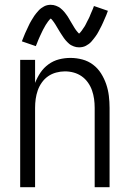

<svg xmlns="http://www.w3.org/2000/svg" viewBox="-20 -779 540 799"><path d="M64 0H126V-330Q126 -349 128.5 -367Q131 -385 137 -402.5Q143 -420 154 -435.5Q165 -451 180 -461.5Q195 -472 213.5 -477Q232 -482 250 -482Q269 -482 287 -477Q305 -472 320 -461.5Q335 -451 346 -435.5Q357 -420 363 -402.5Q369 -385 371.5 -367Q374 -349 374 -330V0H436V-330Q436 -355 433 -380Q430 -405 422 -428.5Q414 -452 400.5 -473.5Q387 -495 367 -510Q347 -525 322.5 -531.5Q298 -538 273 -538Q249 -538 225.5 -532Q202 -526 182 -511.5Q162 -497 148.5 -477Q135 -457 126 -434V-530H64ZM309 -582Q316 -582 323.5 -583.5Q331 -585 337.5 -588.5Q344 -592 349.5 -596Q355 -600 360 -605.5Q365 -611 369.5 -617Q374 -623 377.5 -627.5Q381 -632 384 -637Q387 -642 390 -647.5Q393 -653 396 -659Q399 -665 402.5 -671.5Q406 -678 409 -685.5Q412 -693 415.5 -700.5Q419 -708 422.5 -716.5Q426 -725 429 -734L371 -754Q369 -748 366.5 -742Q364 -736 361.5 -730.5Q359 -725 357 -720Q355 -715 353 -710Q351 -705 348.5 -700.5Q346 -696 344 -692Q342 -688 340 -684Q338 -680 336.5 -677Q335 -674 333 -670.5Q331 -667 329 -664.5Q327 -662 325.5 -659.5Q324 -657 320.5 -652Q317 -647 314.5 -644.5Q312 -642 309 -639Q306 -642 302.5 -646Q299 -650 296 -654Q293 -658 290 -663Q287 -668 284 -673Q281 -678 278 -683Q275 -688 272 -693Q269 -698 266.5 -702.5Q264 -707 261 -711.5Q258 -716 254.5 -720.5Q251 -725 247.5 -729.5Q244 -734 240 -737.5Q236 -741 232 -744.5Q228 -748 223 -750.5Q218 -753 213 -755Q208 -757 202.5 -758Q197 -759 191 -759Q184 -759 177 -757.5Q170 -756 163.5 -752.5Q157 -749 151.5 -745Q146 -741 141 -735.5Q136 -730 131 -724Q126 -718 123 -713.5Q120 -709 117 -704Q114 -699 110.5 -693.5Q107 -688 104 -682Q101 -676 98 -669.5Q95 -663 91.5 -655.5Q88 -648 84.5 -640.5Q81 -633 78 -624.5Q75 -616 71 -607L129 -587Q132 -593 134 -599Q136 -605 138.5 -610.5Q141 -616 143 -621Q145 -626 147.5 -631Q150 -636 152 -640.5Q154 -645 156 -649Q158 -653 160 -657Q162 -661 164 -664Q166 -667 167.5 -670.5Q169 -674 171 -676.5Q173 -679 174.5 -681.5Q176 -684 179.5 -689Q183 -694 185.5 -696.5Q188 -699 191 -702Q194 -700 197.5 -695.5Q201 -691 204 -687Q207 -683 210 -678Q213 -673 216 -668Q219 -663 222 -658Q225 -653 228 -648Q231 -643 234 -638.5Q237 -634 240 -629.5Q243 -625 246 -620.5Q249 -616 253 -611.5Q257 -607 260.5 -603.5Q264 -600 268 -596.5Q272 -593 277 -590.5Q282 -588 287 -586Q292 -584 297.5 -583Q303 -582 309 -582Z"/></svg>

Font: Iosevka SS09 Light
Style: Regular
Weight: 300
Monospace: yes
Designer: Belleve Invis
Foundry: Belleve Invis
Version: Version 5.2.1; ttfautohint (v1.8.3)